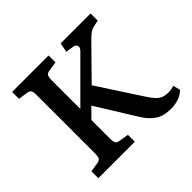

<svg xmlns="http://www.w3.org/2000/svg" viewBox="-169 -894 1102 1102"><g transform="rotate(-45 382.0 -343.0)"><path d="M636 14Q576 14 539 -10.5Q502 -35 471 -86L324 -323L266 -264V-112Q266 -86 272.5 -77Q279 -68 298 -65L354 -56V0H58V-56L114 -65Q133 -68 139 -78Q145 -88 145 -116V-588Q145 -614 139 -623.5Q133 -633 112 -636L58 -644V-700H354V-644L296 -635Q280 -633 273 -624Q266 -615 266 -584V-354L500 -588Q516 -604 512.5 -618Q509 -632 488 -636L441 -643L452 -700H695V-642L657 -634Q639 -630 626.5 -621.5Q614 -613 589 -588L408 -404L576 -146Q597 -113 613.5 -95Q630 -77 648.5 -70Q667 -63 693 -63Q702 -63 712 -64.5Q722 -66 737 -71L748 -27Q730 -8 700 3Q670 14 636 14Z"/></g></svg>

Font: Literata Medium
Style: Regular
Weight: 500
Designer: Latin by Veronika Burian and Jose Scaglione. Greek by Irene Vlachou. Cyrillic by Vera Evstafieva.
Foundry: TypeTogether
Version: Version 3.103; ttfautohint (v1.8.4.7-5d5b);gftools[0.9.29]